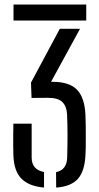

<svg xmlns="http://www.w3.org/2000/svg" viewBox="-20 -820 438 846"><path d="M39 -135Q38.5 -156.5 38.2 -177.8Q38 -199 38.2 -222.8Q38.5 -246.5 39 -275H119.5V-126Q119.5 -72.5 174 -62V6.5Q107 0.5 74.2 -33Q41.5 -66.5 39 -135ZM39.5 -729.5V-800H360V-729.5ZM227 -61.5Q274.5 -71 276 -126Q277.5 -179 277.5 -224.5Q277.5 -270 275.5 -315.5Q274 -351 255 -370.2Q236 -389.5 189 -389L119 -388.5L116.5 -456L243.5 -693H332.5L205 -459.5H212Q285.5 -459.5 319.2 -424.8Q353 -390 356.5 -314Q357.5 -291 357.8 -265Q358 -239 358 -213.8Q358 -188.5 357.8 -168.2Q357.5 -148 356.5 -135.5Q353 -65 322.8 -31.5Q292.5 2 227.5 6.5Z"/></svg>

Font: Big Shoulders Stencil Text Thin
Style: Regular
Weight: 400
Version: Version 2.001